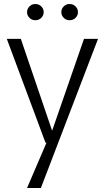

<svg xmlns="http://www.w3.org/2000/svg" viewBox="-20 -714 522 958"><path d="M215 -9 236 -50 399 -520H469L184 224H115ZM14 -520H84L240 -62H256L249 -2H207ZM156 -613Q139 -613 127 -625Q115 -637 115 -653Q115 -670 127 -682Q139 -694 156 -694Q174 -694 186 -682Q198 -670 198 -653Q198 -637 186 -625Q174 -613 156 -613ZM327 -613Q310 -613 298 -625Q286 -637 286 -653Q286 -670 298 -682Q310 -694 327 -694Q345 -694 357 -682Q369 -670 369 -653Q369 -637 357 -625Q345 -613 327 -613Z"/></svg>

Font: Murecho Thin Light
Style: Regular
Weight: 300
Version: Version 1.010